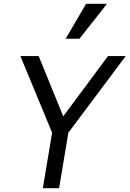

<svg xmlns="http://www.w3.org/2000/svg" viewBox="-20 -997 686 1017"><path d="M207 0 256 -294 88 -700H185L315 -381L552 -700H646L342 -294L293 0ZM547 -977 401 -792H328L436 -977Z"/></svg>

Font: CommitMono
Style: Italic
Weight: 400
Monospace: yes
Designer: Eigil Nikolajsen
Foundry: Eigil Nikolajsen
Version: Version 1.143